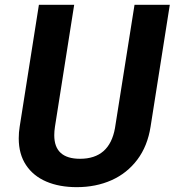

<svg xmlns="http://www.w3.org/2000/svg" viewBox="-20 -770 728 800"><path d="M540.5 -750H687.5L607.4 -242.2Q594.7 -161.1 552 -104.5Q509.3 -47.9 444.3 -19Q379.4 9.8 299.8 9.8Q227.5 9.8 173.1 -13.4Q118.7 -36.6 88.4 -82.3Q58.1 -127.9 58.1 -193.4Q58.1 -219.2 62 -242.2L142.1 -750H289.1L209 -242.2Q206.1 -223.1 206.1 -206.5Q206.1 -108.4 313.5 -108.4Q436 -108.4 459 -235.8Z"/></svg>

Font: Mardoto
Style: Bold Italic
Weight: 700
Italic angle: -12°
Designer: Christian Robertson, Vahan Hovhannisyan
Foundry: Google
Version: Version 1.000